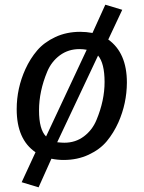

<svg xmlns="http://www.w3.org/2000/svg" viewBox="-20 -676 618 826"><path d="M256.8 -62Q304.7 -62 340.8 -89.1Q377 -116.2 395 -159.7Q430.2 -244.1 429.9 -324Q429.7 -403.8 401.9 -437L226.1 -64Q246.1 -62 256.8 -62ZM321.8 -464.8Q273.9 -464.8 237.5 -438Q201.2 -411.1 183.1 -367.7Q147.9 -283.2 147.9 -200.9Q147.9 -118.7 178.2 -88.9L353 -461.9Q337.9 -464.8 321.8 -464.8ZM525.9 -320.8Q525.4 -231 489.3 -149.4Q468.8 -104 439.5 -68.6Q410.2 -33.2 361.6 -10.5Q313 12.2 253.9 12.2Q228 12.2 201.2 6.8L146 129.9L73.2 107.9L132.8 -21Q51.8 -76.2 51.8 -206.1Q51.8 -296.4 89.4 -378.9Q109.9 -423.8 139.9 -459Q169.9 -494.1 218 -516.6Q266.1 -539.1 325.2 -539.1Q351.1 -539.1 377.9 -534.2L433.1 -655.8L505.9 -633.8L445.8 -505.9Q525.9 -448.7 525.9 -320.8Z"/></svg>

Font: FiraSans-Italic
Style: Italic
Weight: 400
Italic angle: -8°
Designer: Carrois Corporate & Edenspiekermann AG
Foundry: Carrois Corporate GbR & Edenspiekermann AG
Version: Version 3.106;PS 003.106;hotconv 1.0.70;makeotf.lib2.5.58329